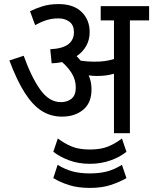

<svg xmlns="http://www.w3.org/2000/svg" viewBox="-20 -652 750 940"><path d="M428 -214Q428 -148 387 -114.5Q346 -81 284 -81Q229 -81 185 -108.5Q141 -136 102 -196.5Q63 -257 26 -356L96 -379Q134 -273 177.5 -212.5Q221 -152 278 -152Q310 -152 330.5 -169Q351 -186 351 -223Q351 -261 332 -292Q313 -323 284 -348Q260 -343 233 -342L226 -411Q287 -414 314.5 -435.5Q342 -457 342 -494Q342 -529 320 -545.5Q298 -562 266 -562Q235 -562 208 -553.5Q181 -545 152 -529L127 -597Q155 -611 189 -621.5Q223 -632 267 -632Q340 -632 379.5 -593.5Q419 -555 419 -495Q419 -457 402 -427Q385 -397 355 -377Q366 -366 375 -355Q408 -350 441 -350Q470 -350 492.5 -353Q515 -356 538 -363V-552H473V-622H710V-552H616V0H538V-291Q517 -285 496.5 -282.5Q476 -280 453 -280Q436 -280 414 -283Q421 -268 424.5 -251Q428 -234 428 -214ZM420 150Q364 150 318.5 133Q273 116 241 91L263 26Q295 50 330.5 65Q366 80 420 80Q472 80 507.5 66Q543 52 577 26L599 91Q569 116 522 133Q475 150 420 150ZM420 268Q361 268 317.5 254Q274 240 241 220L262 155Q300 178 336.5 187.5Q373 197 420 197Q465 197 501.5 188Q538 179 577 155L599 220Q564 240 521 254Q478 268 420 268Z"/></svg>

Font: Noto Sans SemiCondensed
Style: Regular
Weight: 400
Width: 4
Designer: Monotype Design Team
Foundry: Monotype Imaging Inc.
Version: Version 2.013; ttfautohint (v1.8.4.7-5d5b)